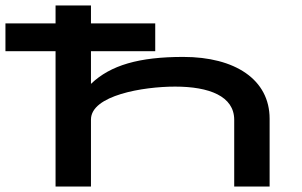

<svg xmlns="http://www.w3.org/2000/svg" viewBox="-90 -685 1110 705"><path d="M114 0H244V-246C244 -335 436 -367 553 -367C678 -367 770 -332 770 -245V0H900V-249C900 -393 773 -476 583 -476C421 -476 316 -446 244 -377V-497H480V-599H244V-665H114V-599H-70V-497H114Z"/></svg>

Font: Inconsolata UltraExpanded
Style: Bold
Weight: 700
Width: 9
Monospace: yes
Designer: Raph Levien, Cyreal, Brenton Simpson
Foundry: Raph Levien, Cyreal, Google
Version: Version 3.100